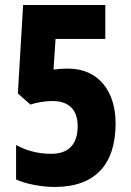

<svg xmlns="http://www.w3.org/2000/svg" viewBox="-20 -800 522 764"><path d="M197 -56C363 -56 440 -150 440 -309C440 -438 371 -527 251 -527C225 -527 209 -525 193 -523L201 -645H399V-780H72L51 -428L101 -384C125 -392 159 -398 188 -398C257 -398 289 -361 289 -298C289 -227 254 -188 184 -188C125 -188 81 -203 44 -223V-86C82 -68 146 -56 197 -56Z"/></svg>

Font: Noto Sans Malayalam UI ExtraCondensed ExtraBold
Style: Regular
Weight: 800
Width: 2
Designer: Jelle Bosma - Monotype Design Team
Foundry: Monotype Imaging Inc.
Version: Version 2.104